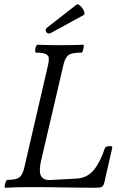

<svg xmlns="http://www.w3.org/2000/svg" viewBox="-20 -878 555 901"><path d="M5 3Q1 3 2 -6Q3 -15 7 -24.5Q11 -34 15 -34Q60 -34 73.5 -48Q87 -62 93 -87L206 -575Q210 -593 209 -605.5Q208 -618 194.5 -624.5Q181 -631 149 -631Q145 -631 145 -640.5Q145 -650 148.5 -659Q152 -668 156 -668Q183 -667 210 -666.5Q237 -666 263 -666Q290 -666 317 -666.5Q344 -667 370 -668Q374 -668 373 -659Q372 -650 369 -640.5Q366 -631 361 -631Q312 -631 298 -616.5Q284 -602 278 -575L174 -129Q170 -113 168.5 -100.5Q167 -88 167 -78Q167 -33 213 -33L340 -40Q390 -43 420.5 -80.5Q451 -118 473 -185Q475 -189 483.5 -191Q492 -193 500 -192Q508 -191 507 -186L470 -23Q466 -6 458 -1.5Q450 3 430 3Q354 3 276.5 1.5Q199 0 122 0Q61 0 5 3ZM220 -724Q210 -718 202.5 -722.5Q195 -727 194.5 -735.5Q194 -744 203 -750L339 -856Q344 -860 352 -854.5Q360 -849 367 -839Q374 -829 376 -819.5Q378 -810 372 -807Z"/></svg>

Font: Junicode Two Beta Condensed
Style: Italic
Weight: 400
Width: 3
Italic angle: -9°
Version: Version 1.053; ttfautohint (v1.8.4)